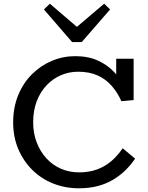

<svg xmlns="http://www.w3.org/2000/svg" viewBox="-20 -1003 798 1036"><path d="M406 13Q332 13 267.5 -12.5Q203 -38 154.5 -86Q106 -134 78.5 -199Q51 -264 51 -342Q51 -423 78 -489Q105 -555 152 -602Q199 -649 259.5 -674.5Q320 -700 386 -700Q455 -700 507.5 -676.5Q560 -653 596.5 -613.5Q633 -574 654 -524L607 -539V-686H701V-463L635 -457Q614 -504 582.5 -540Q551 -576 506.5 -596Q462 -616 401 -616Q353 -616 309.5 -597.5Q266 -579 232 -543.5Q198 -508 178.5 -457.5Q159 -407 159 -343Q159 -284 178 -234.5Q197 -185 230.5 -148.5Q264 -112 309 -92.5Q354 -73 406 -73Q450 -73 485.5 -83Q521 -93 549.5 -111Q578 -129 601 -152.5Q624 -176 642 -203L709 -147Q687 -114 657.5 -85Q628 -56 590.5 -33.5Q553 -11 507 1Q461 13 406 13ZM542 -983 574 -952 421 -776H369L217 -952L249 -983L395 -858Z"/></svg>

Font: BioRhyme ExtraBold
Style: Regular
Weight: 400
Version: Version 1.600;gftools[0.9.33]